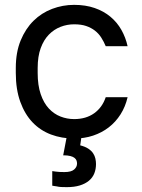

<svg xmlns="http://www.w3.org/2000/svg" viewBox="-20 -560 585 790"><path d="M285 10Q234 10 190 -6.5Q146 -23 114 -56.5Q82 -90 63.5 -141Q45 -192 45 -260V-280Q45 -345 65 -393.5Q85 -442 118 -474.5Q151 -507 194.5 -523.5Q238 -540 285 -540Q332 -540 369.5 -527Q407 -514 434.5 -491Q462 -468 479.5 -437Q497 -406 505 -370H415Q407 -389 396.5 -405.5Q386 -422 370.5 -434Q355 -446 334.5 -453Q314 -460 285 -460Q256 -460 229 -449.5Q202 -439 181 -417.5Q160 -396 147.5 -362Q135 -328 135 -280V-260Q135 -209 147.5 -172.5Q160 -136 181 -113.5Q202 -91 229 -80.5Q256 -70 285 -70Q334 -70 367.5 -94Q401 -118 415 -160H505Q496 -121 476 -89.5Q456 -58 427.5 -36Q399 -14 363 -2Q327 10 285 10ZM255 210Q242 210 232 209.5Q222 209 214 207Q211 207 204 205.5Q197 204 195 204V144L209 146Q216 147 225 147.5Q234 148 245 148Q273 148 285 137.5Q297 127 297 113Q297 107 295 101Q293 95 287 90Q281 85 269.5 82Q258 79 240 79L257 -10H317L310 38Q330 43 343 51.5Q356 60 363 70.5Q370 81 372.5 92.5Q375 104 375 115Q375 136 368 153.5Q361 171 346 183.5Q331 196 308.5 203Q286 210 255 210Z"/></svg>

Font: Golos Text VF
Style: Regular
Weight: 400
Designer: A.Korolkova, Vitaly Kuzmin
Foundry: ParaType Ltd
Version: Version 2.003